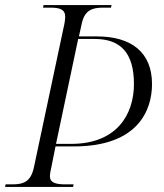

<svg xmlns="http://www.w3.org/2000/svg" viewBox="-40 -734 644 754"><path d="M-20 0H247L249 -10H217C178 -10 156 -17 156 -42C156 -50 158 -63 161 -74L178 -159H250C503 -159 557 -302 557 -404C557 -530 474 -591 341 -591H270L281 -641C292 -693 321 -704 364 -704H396L398 -714H131L129 -704H156C194 -704 216 -698 216 -668C216 -659 214 -643 210 -627L93 -76C81 -21 53 -10 9 -10H-18ZM240 -169H180L267 -581H332C433 -581 486 -527 486 -404C486 -285 419 -169 240 -169Z"/></svg>

Font: Noto Serif Display Light
Style: Italic
Weight: 300
Italic angle: -12°
Designer: Monotype Design Team
Foundry: Monotype Imaging Inc.
Version: Version 2.009